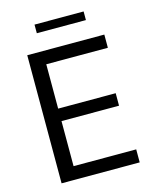

<svg xmlns="http://www.w3.org/2000/svg" viewBox="-128 -967 854 1054"><g transform="rotate(-15 299.0 -440.0)"><path d="M89 0H533V-74H177V-330H504V-401H177V-653H527V-728H89ZM171 -831H450V-880H171Z"/></g></svg>

Font: Wafeq
Style: Regular
Weight: 400
Designer: Rasmus Andersson & Azza Alameddine
Foundry: Google & TypeTogether
Version: Version 3.000;FEAKit 1.0